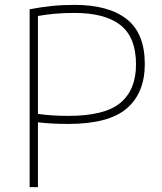

<svg xmlns="http://www.w3.org/2000/svg" viewBox="-20 -767 664 787"><path d="M101.5 0V-729Q149 -738 192.2 -742.5Q235.5 -747 285 -747Q425 -747 499.2 -688.8Q573.5 -630.5 573.5 -504.5Q573.5 -386 499.5 -322.5Q425.5 -259 259.5 -259Q226.5 -259 197.8 -260.5Q169 -262 135.5 -265.5V0ZM260.5 -292Q409 -292 473.2 -345.2Q537.5 -398.5 537.5 -503Q537.5 -613.5 474.2 -663.8Q411 -714 285 -714Q242 -714 205.5 -710.8Q169 -707.5 135.5 -701.5V-300Q193.5 -292 260.5 -292Z"/></svg>

Font: Encode Sans SemiExpanded SemiExpanded Thin
Style: Regular
Weight: 100
Width: 6
Designer: Multiple Designers
Foundry: Impallari Type
Version: Version 3.000; ttfautohint (v1.8.3) -l 8 -r 50 -G 200 -x 14 